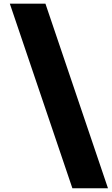

<svg xmlns="http://www.w3.org/2000/svg" viewBox="-20 -805 605 1040"><path d="M564.9 214.8H372.1L33.2 -785.2H226.1Z"/></svg>

Font: Mattone
Style: Bold
Weight: 700
Width: 6
Designer: Nunzio Mazzaferro
Foundry: Collletttivo
Version: Version 2.000;Glyphs 3.2 (3217)